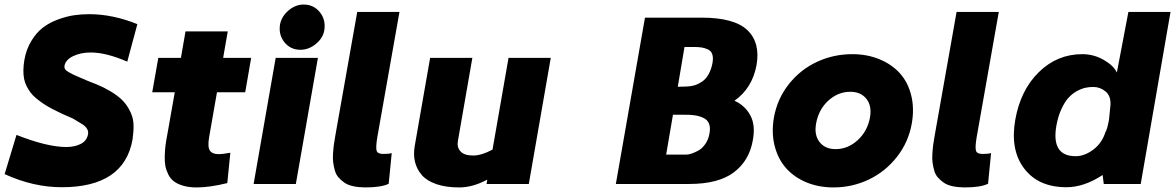

<svg xmlns="http://www.w3.org/2000/svg" viewBox="-27 -802 5123 837"><path d="M527.8 -533.2Q436 -573.2 368.2 -573.2Q325.2 -573.2 292 -557.4Q258.8 -541.5 253.9 -514.2Q252.9 -506.8 256.6 -500.7Q260.3 -494.6 271 -488.3Q281.7 -481.9 291.5 -477.3Q301.3 -472.7 321.5 -464.1Q341.8 -455.6 356 -449.2Q394.5 -435.1 424.1 -420.7Q453.6 -406.2 478.5 -388.4Q503.4 -370.6 518.6 -351.3Q533.7 -332 544.2 -307.9Q554.7 -283.7 555.2 -255.9Q555.7 -228 550.8 -193.8Q513.7 14.2 242.2 14.2Q118.2 14.2 -6.8 -43L44.9 -213.9Q178.7 -161.1 262.2 -161.1Q298.8 -161.1 325.4 -174.8Q352.1 -188.5 356.9 -217.8Q360.4 -240.2 334.5 -258.8Q326.7 -264.2 291 -285.2Q262.7 -297.4 242.4 -306.6Q222.2 -315.9 200 -327.6Q177.7 -339.4 162.6 -349.6Q147.5 -359.9 131.8 -372.6Q116.2 -385.3 106.7 -397.9Q97.2 -410.6 89.1 -426.3Q81.1 -441.9 77.9 -459Q74.7 -476.1 75 -496.3Q75.2 -516.6 79.1 -540Q87.4 -587.4 109.9 -624Q132.3 -660.6 160.6 -682.1Q189 -703.6 225.6 -717Q262.2 -730.5 294.7 -735.4Q327.1 -740.2 361.8 -740.2Q463.9 -740.2 571.8 -696.8Z M918.9 -399.9 884.8 -205.1Q877.4 -162.6 887.5 -146.2Q897.5 -129.9 928.7 -129.9Q942.4 -129.9 977.1 -136.2L963.9 -3.9Q887.2 15.1 830.1 15.1Q796.9 15.1 772 7.8Q747.1 0.5 731.4 -11.2Q715.8 -22.9 706.5 -41.7Q697.3 -60.5 693.8 -79.1Q690.4 -97.7 691.2 -123Q691.9 -148.4 694.6 -168.9Q697.3 -189.5 702.6 -216.8L734.9 -399.9H636.7L663.1 -549.8H761.7L781.7 -665H965.8L945.8 -549.8H1067.9L1042 -399.9Z M1296.9 -782.2Q1340.3 -782.2 1367.2 -749Q1394 -715.8 1386.7 -669.9Q1380.9 -635.7 1349.9 -610.4Q1318.8 -585 1282.7 -585Q1239.3 -585 1212.9 -617.9Q1186.5 -650.9 1193.8 -695.8Q1200.7 -731 1231 -756.6Q1261.2 -782.2 1296.9 -782.2ZM1262.7 0H1078.6L1174.8 -549.8H1358.9Z M1617.7 -203.1Q1610.4 -158.2 1615 -144.5Q1619.6 -130.9 1643.6 -130.9Q1670.9 -130.9 1680.7 -134.8L1667.5 -1Q1635.7 15.1 1563.5 15.1Q1534.7 14.6 1511.7 9.5Q1488.8 4.4 1473.9 -6.1Q1459 -16.6 1448.2 -29.1Q1437.5 -41.5 1432.6 -59.3Q1427.7 -77.1 1425.5 -93.8Q1423.3 -110.4 1424.8 -132.8Q1426.3 -155.3 1428.7 -173.1Q1431.2 -190.9 1435.5 -214.8L1530.3 -750H1714.4Z M2189.9 -549.8H2374L2278.3 0H2094.2L2097.2 -19Q2033.7 15.1 1975.1 15.1Q1917 15.1 1875.2 0.7Q1833.5 -13.7 1811.5 -39.3Q1789.6 -64.9 1782 -96.9Q1774.4 -128.9 1781.2 -167L1848.1 -549.8H2032.2L1969.2 -188Q1963.9 -160.2 1980.5 -142.1Q1997.1 -124 2035.2 -124Q2072.3 -124 2120.1 -149.9Z M3271 -518.1Q3252.4 -417.5 3174.8 -362.8Q3220.7 -342.3 3243.9 -299.3Q3267.1 -256.3 3254.9 -190.9Q3239.7 -102.1 3172.6 -51Q3105.5 0 2977.1 0H2657.7L2784.7 -725.1H3031.7Q3173.8 -725.1 3231 -670.7Q3288.1 -616.2 3271 -518.1ZM3079.1 -527.8Q3083 -550.8 3077.9 -565.7Q3072.8 -580.6 3058.3 -586.9Q3043.9 -593.3 3030.5 -595.2Q3017.1 -597.2 2996.1 -597.2H2957L2927.7 -423.8L2966.8 -424.8Q2984.9 -425.3 3001 -430.2Q3017.1 -435.1 3033.4 -446Q3049.8 -457 3061.8 -478Q3073.7 -499 3079.1 -527.8ZM3065.9 -220.2Q3070.8 -246.1 3063.7 -263.2Q3056.6 -280.3 3039.1 -288.3Q3021.5 -296.4 3001.7 -299.3Q2981.9 -302.2 2954.1 -301.8H2906.7L2877 -127.9H2964.8Q2973.6 -127.9 2986.8 -132.1Q3000 -136.2 3016.8 -145.3Q3033.7 -154.3 3047.6 -174.1Q3061.5 -193.8 3065.9 -220.2Z M3688.5 -565.9Q3752.9 -565.9 3806.4 -543.9Q3859.9 -522 3895.3 -483.2Q3930.7 -444.3 3945.1 -387.2Q3959.5 -330.1 3947.8 -263.2Q3933.1 -181.6 3882.8 -117.7Q3832.5 -53.7 3760.3 -19.3Q3688 15.1 3606.4 15.1Q3542 15.1 3488.5 -7.1Q3435.1 -29.3 3399.9 -68.8Q3364.7 -108.4 3350.1 -165.5Q3335.4 -222.7 3346.7 -289.1Q3361.3 -371.1 3411.6 -434.8Q3461.9 -498.5 3534.2 -532.2Q3606.4 -565.9 3688.5 -565.9ZM3679.7 -401.9Q3626.5 -401.9 3584.2 -363.5Q3542 -325.2 3530.8 -264.2Q3521.5 -213.9 3545.7 -182.9Q3569.8 -151.9 3615.7 -151.9Q3668.9 -151.9 3711.7 -190.7Q3754.4 -229.5 3765.6 -290Q3774.4 -340.3 3750 -371.1Q3725.6 -401.9 3679.7 -401.9Z M4230.5 -203.1Q4223.1 -158.2 4227.8 -144.5Q4232.4 -130.9 4256.3 -130.9Q4283.7 -130.9 4293.5 -134.8L4280.3 -1Q4248.5 15.1 4176.3 15.1Q4147.5 14.6 4124.5 9.5Q4101.6 4.4 4086.7 -6.1Q4071.8 -16.6 4061 -29.1Q4050.3 -41.5 4045.4 -59.3Q4040.5 -77.1 4038.3 -93.8Q4036.1 -110.4 4037.6 -132.8Q4039.1 -155.3 4041.5 -173.1Q4043.9 -190.9 4048.3 -214.8L4143.1 -750H4327.1Z M4892.1 -750H5075.7L4945.8 0H4784.7L4779.8 -39.1Q4698.7 14.2 4622.1 14.2Q4500 14.2 4438 -67.1Q4376 -148.4 4398.9 -279.8Q4421.9 -409.7 4502 -487.8Q4582 -565.9 4690.9 -565.9Q4740.7 -565.9 4783.9 -541.3Q4827.1 -516.6 4841.8 -485.8ZM4662.1 -121.1Q4701.2 -121.1 4739 -149.7Q4776.9 -178.2 4792 -226.1Q4799.3 -236.3 4807.1 -277.8L4808.1 -285.2Q4809.1 -292 4810.8 -312.5Q4812.5 -333 4814 -345.2Q4815.9 -384.3 4792.2 -403.6Q4768.6 -422.9 4738.8 -422.9Q4720.7 -422.9 4703.9 -419.2Q4687 -415.5 4666.7 -404.3Q4646.5 -393.1 4630.4 -375.2Q4614.3 -357.4 4599.9 -326.2Q4585.4 -294.9 4578.1 -253.9Q4555.2 -121.1 4662.1 -121.1Z"/></svg>

Font: Stilu Bold
Style: Italic
Weight: 700
Italic angle: -10°
Designer: Genilson Lima Santos
Foundry: Genilson Lima Santos
Version: Version 1.200;PS 001.200;hotconv 1.0.88;makeotf.lib2.5.64775